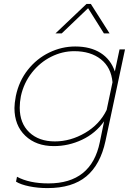

<svg xmlns="http://www.w3.org/2000/svg" viewBox="-20 -733 688 983"><path d="M423 -713H445L541 -562H512L431 -691L296 -562H264ZM62 197 67 172Q130 206 228 206Q448 206 491 -5L513 -112Q469 -50 400 -17.5Q331 15 256 15Q165 15 109.5 -38Q54 -91 54 -180Q54 -203 61 -241Q77 -318 122.5 -375.5Q168 -433 232 -464Q296 -495 365 -495Q443 -495 495 -462Q547 -429 568 -367L592 -480H620L520 -11Q494 110 422 170Q350 230 223 230Q174 230 130 221Q86 212 62 197ZM526 -170 556 -312Q549 -388 496.5 -429.5Q444 -471 360 -471Q299 -471 242 -442.5Q185 -414 143.5 -361.5Q102 -309 87 -241Q81 -210 81 -182Q81 -102 130 -55.5Q179 -9 261 -9Q341 -9 415.5 -52.5Q490 -96 526 -170Z"/></svg>

Font: Prompt Thin
Style: Italic
Weight: 250
Italic angle: -12°
Designer: Katatrad Team
Foundry: CadsonDemak
Version: Version 1.001